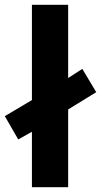

<svg xmlns="http://www.w3.org/2000/svg" viewBox="-33 -780 421 800"><path d="M100 0V-231L43 -199L-13 -296L100 -363V-760H251V-455L310 -493L368 -396L251 -324V0Z"/></svg>

Font: Noto Sans Meetei Mayek
Style: Bold
Weight: 700
Designer: Monotype Design Team and Neelakash Kshetrimayum
Foundry: Monotype Imaging Inc.
Version: Version 2.002; ttfautohint (v1.8.4.7-5d5b)